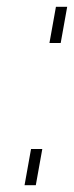

<svg xmlns="http://www.w3.org/2000/svg" viewBox="-20 -543 217 563"><path d="M125 -417 144 -523H177L158 -417ZM52 0 71 -106H104L85 0Z"/></svg>

Font: Tomorrow ExtraLight
Style: Italic
Weight: 275
Italic angle: -10°
Designer: Tony de Marco, Monica Rizzolli
Foundry: Just in Type
Version: Version 2.002